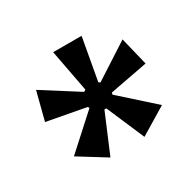

<svg xmlns="http://www.w3.org/2000/svg" viewBox="-76 -782 446 439"><g transform="rotate(-30 147.0 -563.0)"><path d="M102 -426 31 -470 117 -548 115 -552 13 -571 32 -645 125 -586 130 -589 109 -700H184L164 -589L168 -586L261 -646L279 -572L179 -553L178 -548L264 -471L193 -428L150 -528H145Z"/></g></svg>

Font: Bricolage Grotesque 10pt Condensed Light
Style: Regular
Weight: 300
Width: 3
Designer: Mathieu Triay
Foundry: Atelier Triay
Version: Version 1.000; ttfautohint (v1.8.4.7-5d5b);gftools[0.9.32]